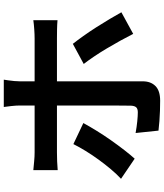

<svg xmlns="http://www.w3.org/2000/svg" viewBox="56 -898 887 1040"><g transform="rotate(-90 500.0 -377.5)"><path d="M589 -801Q588 -794 585.5 -778Q583 -762 581.5 -744Q580 -726 580 -714Q580 -684 580 -648Q580 -612 580 -576.5Q580 -541 580 -512Q580 -492 580 -456Q580 -420 580 -375Q580 -330 580 -281.5Q580 -233 580 -187.5Q580 -142 580 -105.5Q580 -69 580 -48Q580 -5 554.5 20.5Q529 46 475 46Q448 46 420 45Q392 44 365 42Q338 40 313 37L300 -87Q333 -81 363 -78Q393 -75 412 -75Q431 -75 439 -83.5Q447 -92 448 -111Q448 -120 448.5 -150Q449 -180 449 -221Q449 -262 449 -308Q449 -354 449 -396Q449 -438 449 -469Q449 -500 449 -512Q449 -530 449 -566.5Q449 -603 449 -644Q449 -685 449 -714Q449 -734 446 -761Q443 -788 441 -801ZM99 -641Q121 -639 146.5 -636.5Q172 -634 195 -634Q208 -634 244.5 -634Q281 -634 331.5 -634Q382 -634 441 -634Q500 -634 559 -634Q618 -634 670 -634Q722 -634 759.5 -634Q797 -634 812 -634Q833 -634 862 -636Q891 -638 911 -641V-510Q888 -512 861 -512.5Q834 -513 813 -513Q798 -513 761 -513Q724 -513 672 -513Q620 -513 561 -513Q502 -513 443.5 -513Q385 -513 333.5 -513Q282 -513 246 -513Q210 -513 195 -513Q173 -513 146.5 -512Q120 -511 99 -509ZM354 -370Q336 -337 312 -298Q288 -259 260.5 -220Q233 -181 207 -147.5Q181 -114 161 -92L52 -166Q77 -189 103.5 -220.5Q130 -252 155.5 -287Q181 -322 202.5 -357Q224 -392 240 -424ZM783 -427Q802 -403 825.5 -370Q849 -337 873 -299.5Q897 -262 918 -226.5Q939 -191 954 -164L837 -100Q821 -132 800.5 -169Q780 -206 758 -243Q736 -280 714 -312.5Q692 -345 674 -368Z"/></g></svg>

Font: Noto Sans KR
Style: Bold
Weight: 700
Designer: Ryoko NISHIZUKA  (kana, bopomofo & ideographs); Paul D. Hunt (Latin, Greek & Cyrillic); Sandoll Communications , Soo-you
Foundry: Adobe
Version: Version 2.004-H2;hotconv 1.0.118;makeotfexe 2.5.65603